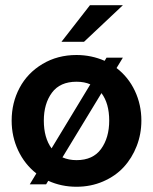

<svg xmlns="http://www.w3.org/2000/svg" viewBox="-20 -710 591 740"><path d="M453.6 -689.9 303.7 -548.8H216.8L326.7 -689.9ZM429.2 -447.8Q474.6 -413.1 499.8 -359.9Q524.9 -306.6 524.9 -245.1Q524.9 -193.4 506.8 -147Q488.8 -100.6 456.8 -65.9Q424.8 -31.2 377.4 -10.7Q330.1 9.8 274.9 9.8Q216.3 9.8 166 -13.2L157.7 0.5H94.7L120.1 -41.5Q75.2 -76.7 50 -130.1Q24.9 -183.6 24.9 -245.1Q24.9 -314 55.4 -371.3Q85.9 -428.7 143.8 -463.4Q201.7 -498 274.9 -498Q332 -498 383.3 -475.6L390.6 -487.8H453.6ZM148.9 -245.1Q148.9 -179.2 178.7 -138.2L328.1 -384.8Q305.7 -395 274.9 -395Q211.4 -395 180.2 -352.8Q148.9 -310.5 148.9 -245.1ZM274.9 -92.8Q338.4 -92.8 369.6 -136Q400.9 -179.2 400.9 -245.1Q400.9 -311.5 371.1 -351.1L220.7 -103.5Q245.1 -92.8 274.9 -92.8Z"/></svg>

Font: HK Grotesk Legacy
Style: Bold
Weight: 700
Designer: Alfredo Marco Pradil
Foundry: Hanken Design Co.
Version: Version 2.022;PS 002.022;hotconv 1.0.88;makeotf.lib2.5.64775